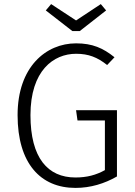

<svg xmlns="http://www.w3.org/2000/svg" viewBox="-20 -908 658 939"><path d="M473 -888 352 -808 230 -888 204 -857 334 -756H370L499 -857ZM352 -696C205 -696 66 -581 66 -345C66 -108 179 11 349 11C423 11 491 -10 552 -45V-369H352L359 -319H493V-76C450 -52 405 -40 349 -40C214 -40 129 -135 129 -345C129 -563 242 -645 352 -645C413 -645 456 -628 504 -590L540 -628C484 -673 432 -696 352 -696Z"/></svg>

Font: FiraGO Light
Style: Regular
Weight: 300
Designer: bBox Type
Foundry: bBox Type GmbH
Version: Version 1.001;PS 001.001;hotconv 1.0.88;makeotf.lib2.5.64775